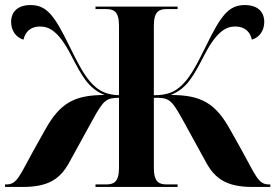

<svg xmlns="http://www.w3.org/2000/svg" viewBox="-20 -740 1090 760"><path d="M0 0H71C174 0 219 -34 253 -95L348 -268C391 -346 402 -352 451 -353V-75C451 -18 429 -10 400 -10H358V0H683V-10H640C611 -10 589 -18 589 -75V-353C647 -353 656 -351 702 -268L797 -95C831 -34 876 0 979 0H1050V-10H1044C1002 -10 992 -46 938 -143L891 -227C833 -331 777 -364 656 -364C722 -391 746 -440 790 -524C840 -620 878 -635 911 -635C953 -635 971 -610 977 -583C1007 -592 1026 -619 1026 -653C1026 -694 999 -720 949 -720C883 -720 853 -675 795 -557C759 -484 734 -436 702 -405C674 -377 644 -363 589 -363V-639C589 -696 611 -704 640 -704H683V-714H358V-704H400C429 -704 451 -696 451 -639V-363C402 -365 374 -379 348 -405C316 -436 291 -484 255 -557C197 -675 167 -720 101 -720C51 -720 24 -694 24 -653C24 -619 43 -592 73 -583C79 -610 97 -635 139 -635C172 -635 210 -620 260 -524C304 -440 328 -391 394 -364C273 -364 217 -331 159 -227L112 -143C58 -46 48 -10 6 -10H0Z"/></svg>

Font: Noto Serif Display
Style: Bold
Weight: 700
Designer: Monotype Design Team
Foundry: Monotype Imaging Inc.
Version: Version 2.009